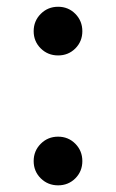

<svg xmlns="http://www.w3.org/2000/svg" viewBox="-20 -541 343 568"><path d="M151.9 7.3Q121.6 7.3 100.6 -13.4Q79.6 -34.2 79.6 -64.5Q79.6 -94.7 100.6 -115.7Q121.6 -136.7 151.9 -136.7Q182.1 -136.7 202.9 -115.7Q223.6 -94.7 223.6 -64.5Q223.6 -34.2 202.9 -13.4Q182.1 7.3 151.9 7.3ZM151.9 -377Q121.6 -377 100.6 -397.7Q79.6 -418.5 79.6 -448.7Q79.6 -479 100.6 -500Q121.6 -521 151.9 -521Q182.1 -521 202.9 -500Q223.6 -479 223.6 -448.7Q223.6 -418.5 202.9 -397.7Q182.1 -377 151.9 -377Z"/></svg>

Font: Inter Medium
Style: Regular
Weight: 500
Designer: Rasmus Andersson
Foundry: rsms
Version: Version 4.001;git-9221beed3